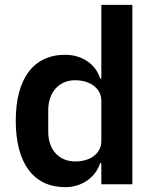

<svg xmlns="http://www.w3.org/2000/svg" viewBox="-20 -760 640 792"><path d="M398 0H526V-740H398V-436H393C375 -496 318 -534 249 -534C118 -534 45 -436 45 -262C45 -87 118 12 249 12C318 12 374 -28 393 -87H398ZM290 -94C224 -94 179 -142 179 -216V-306C179 -380 224 -429 290 -429C351 -429 398 -396 398 -345V-179C398 -125 351 -94 290 -94Z"/></svg>

Font: Braiins Sans SemiBold
Style: Regular
Weight: 600
Designer: Mike Abbink, Paul van der Laan, Pieter van Rosmalen, Jiri Chlebus, Lubos Buracinsky
Foundry: Bold Monday, Sudetype
Version: Version 1.000;hotconv 1.0.109;makeotfexe 2.5.65596